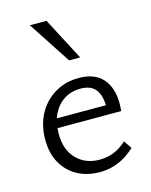

<svg xmlns="http://www.w3.org/2000/svg" viewBox="-109 -777 675 858"><g transform="rotate(-15 228.0 -348.5)"><path d="M247 9Q188 9 143 -15.5Q98 -40 72.5 -85.5Q47 -131 47 -193Q47 -262 75.5 -313.5Q104 -365 152.5 -393.5Q201 -422 262 -422Q336 -422 373 -380Q410 -338 410 -265Q410 -257 409.5 -247.5Q409 -238 408 -230H349V-265Q349 -319 327 -346.5Q305 -374 258 -374Q214 -374 181 -352.5Q148 -331 130 -293Q112 -255 112 -202Q112 -130 153 -87.5Q194 -45 260 -45Q294 -45 325 -57Q356 -69 385 -96L410 -59Q383 -34 355.5 -19Q328 -4 301 2.5Q274 9 247 9ZM85 -230 94 -273H399V-230ZM242 -509 113 -706H190L293 -509Z"/></g></svg>

Font: Ysabeau Office
Style: Regular
Weight: 400
Designer: Christian Thalmann (Catharsis Fonts)
Version: Version 2.001;gftools[0.9.30]; featfreeze: tnum,lnum,ss02